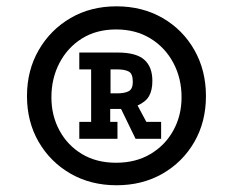

<svg xmlns="http://www.w3.org/2000/svg" viewBox="-20 -632 718 592"><path d="M339.4 -60.8Q259.8 -60.8 197.5 -96.6Q135.2 -132.5 99.2 -194.5Q63.2 -256.6 63.2 -335.8Q63.2 -415 99.4 -477.6Q135.5 -540.2 197.6 -576.4Q259.7 -612.5 339 -612.5Q419 -612.5 481.3 -576.5Q543.6 -540.6 579.3 -477.8Q615 -415 615 -335.8Q615 -256.6 579.3 -194.5Q543.6 -132.5 481.3 -96.6Q419 -60.8 339.4 -60.8ZM338 -130.2Q398.5 -130.2 443.6 -156.9Q488.8 -183.5 514.2 -229.3Q539.8 -275.2 539.8 -332Q539.8 -390.8 514.4 -438.3Q489 -485.8 443.8 -513.5Q398.5 -541.2 338 -541.2Q277.5 -541.2 233 -513.5Q188.5 -485.7 163.5 -438.1Q138.5 -390.5 138.5 -332Q138.5 -275.5 163.5 -229.5Q188.5 -183.5 233 -156.9Q277.5 -130.2 338 -130.2ZM224.5 -204V-256.2H261V-418H224.5V-470H343Q399.5 -470 424.6 -448.1Q449.8 -426.2 449.8 -382.6Q449.8 -353.5 439.5 -335.6Q429.2 -317.8 404.2 -306.8L431.2 -256.2H476.8V-204H398L353.2 -296.2H319.8V-256.2H342.2V-204ZM320.8 -344.2H342.5Q364.2 -344.2 376.9 -350.9Q389.5 -357.5 389.5 -379.5Q389.5 -404.6 377.2 -411.3Q365 -418 342 -418H320.8Z"/></svg>

Font: Podkova VF Beta
Style: Regular
Weight: 400
Designer: Ilya Yudin
Foundry: Cyreal (www.cyreal.org)
Version: Version 2.100